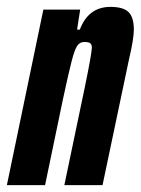

<svg xmlns="http://www.w3.org/2000/svg" viewBox="-37 -538 409 558"><path d="M89 -510H196L187 -452H195Q220 -518 284 -518Q321 -518 336.5 -503Q352 -488 352 -452Q352 -425 338 -366L261 0H150L210 -287Q228 -374 230 -399Q230 -409 225 -412.5Q220 -416 208 -416Q195 -416 187.5 -405Q180 -394 171.5 -361.5Q163 -329 146 -250L94 0H-17Z"/></svg>

Font: Saira Ultra Condensed ExtraBold
Style: Italic
Weight: 800
Width: 1
Italic angle: -12°
Designer: Hector Gatti with collaboration of the Omnibus-Type team
Foundry: Omnibus-Type
Version: Version 1.001; ttfautohint (v1.8)